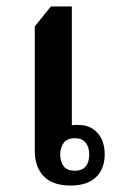

<svg xmlns="http://www.w3.org/2000/svg" viewBox="-20 -572 373 596"><path d="M199 4Q144 4 116 -24.5Q88 -53 88 -104V-490L138 -552H203V-183Q210 -185 227 -184Q262 -183 283.5 -158.5Q305 -134 305 -93Q305 -48 278 -22Q251 4 199 4ZM212 -42Q235 -42 246 -55.5Q257 -69 257 -92Q257 -115 246 -129Q235 -143 212 -143Q189 -143 178 -129Q167 -115 167 -92Q167 -69 178 -55.5Q189 -42 212 -42Z"/></svg>

Font: Noto Serif Thai SemiCondensed SemiBold
Style: Regular
Weight: 600
Width: 4
Designer: Monotype Design Team
Foundry: Monotype Imaging Inc.
Version: Version 2.002; ttfautohint (v1.8.4.7-5d5b)